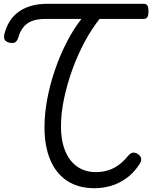

<svg xmlns="http://www.w3.org/2000/svg" viewBox="-20 -977 814 1014"><path d="M480 17Q395 17 336 -21Q277 -59 246 -131.5Q215 -204 215 -305Q215 -377 229.5 -454Q244 -531 270 -607Q296 -683 331.5 -752.5Q367 -822 410 -877H220Q176 -877 147.5 -865.5Q119 -854 102 -831.5Q85 -809 76 -777Q70 -759 59 -753Q48 -747 28 -752Q10 -757 4.5 -768Q-1 -779 3 -797Q12 -832 29.5 -861.5Q47 -891 75.5 -912.5Q104 -934 143 -945.5Q182 -957 233 -957H737Q752 -957 758 -948.5Q764 -940 764 -917Q764 -895 758 -886Q752 -877 737 -877H506Q465 -826 428 -757.5Q391 -689 363 -612Q335 -535 318.5 -457Q302 -379 302 -309Q302 -234 324.5 -179.5Q347 -125 388.5 -96.5Q430 -68 487 -68Q520 -68 549.5 -77Q579 -86 605 -104.5Q631 -123 653 -150Q668 -168 680 -170.5Q692 -173 706 -165Q723 -154 725.5 -140Q728 -126 716 -109Q686 -63 646.5 -35Q607 -7 564.5 5Q522 17 480 17Z"/></svg>

Font: Playwrite IT Trad
Style: Regular
Weight: 400
Designer: Veronika Burian, José Scaglione
Foundry: TypeTogether
Version: Version 1.002